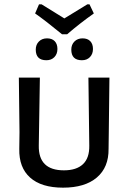

<svg xmlns="http://www.w3.org/2000/svg" viewBox="-20 -859 592 886"><path d="M393 -839 413 -797Q348 -751 290 -701H266Q192 -762 142 -797L160 -839H172L277 -774Q290 -782 383 -839ZM194 -581Q145 -581 145 -630Q145 -653 159.5 -667.5Q174 -682 197 -682Q220 -682 232.5 -669Q245 -656 245 -633Q245 -610 231 -595.5Q217 -581 194 -581ZM358 -581Q309 -581 309 -630Q309 -653 323.5 -667.5Q338 -682 361 -682Q384 -682 396.5 -669Q409 -656 409 -633Q409 -610 395 -595.5Q381 -581 358 -581ZM485 -501 482 -246 481 -172Q482 -87 427 -40Q372 7 271 7Q171 7 119 -39.5Q67 -86 69 -172L70 -249L67 -501H164L159 -187Q158 -130 187 -101.5Q216 -73 275 -73Q333 -73 363 -101.5Q393 -130 392 -187L388 -501Z"/></svg>

Font: Alegreya Sans SC Medium
Style: Regular
Weight: 500
Designer: Juan Pablo del Peral
Foundry: Huerta Tipografica
Version: Version 2.001;PS 002.001;hotconv 1.0.88;makeotf.lib2.5.64775